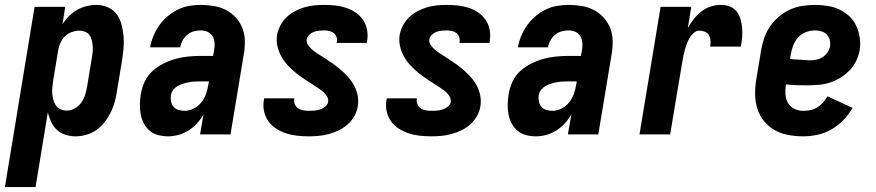

<svg xmlns="http://www.w3.org/2000/svg" viewBox="-54 -548 3574 783"><path d="M-34 215 87 -520H212L201 -450Q212 -467 227.5 -482.5Q243 -498 261 -508Q279 -518 299 -523Q319 -528 338 -528Q364 -528 386.5 -518Q409 -508 422.5 -489Q436 -470 442 -446.5Q448 -423 450 -398Q452 -373 449.5 -347.5Q447 -322 443 -297L423 -177Q420 -155 414 -133Q408 -111 398 -90.5Q388 -70 373.5 -51Q359 -32 340 -18.5Q321 -5 298.5 1.5Q276 8 254 8Q233 8 212.5 1.5Q192 -5 177.5 -19Q163 -33 154.5 -51.5Q146 -70 141 -90L91 215ZM219 -97Q235 -97 251 -106Q267 -115 277.5 -129.5Q288 -144 293 -160.5Q298 -177 301 -194L321 -314Q323 -326 324 -338Q325 -350 324 -362Q323 -374 320 -385Q317 -396 310.5 -405Q304 -414 293 -418.5Q282 -423 270 -423Q254 -423 238 -417Q222 -411 210 -399Q198 -387 191.5 -371.5Q185 -356 183 -341L163 -221Q161 -207 159.5 -193.5Q158 -180 159 -167Q160 -154 163.5 -141Q167 -128 174 -118Q181 -108 193 -102.5Q205 -97 219 -97Z M632 8Q611 8 591.5 3Q572 -2 557 -14.5Q542 -27 533 -44Q524 -61 520 -80.5Q516 -100 516.5 -121Q517 -142 520 -162Q524 -188 535 -213Q546 -238 566.5 -257Q587 -276 612 -288.5Q637 -301 662.5 -308Q688 -315 714 -317.5Q740 -320 766 -320H815L819 -342Q822 -357 821 -372Q820 -387 813 -399.5Q806 -412 793 -418Q780 -424 764 -424Q750 -424 735.5 -420Q721 -416 709.5 -406Q698 -396 690.5 -382.5Q683 -369 681 -355H558Q562 -378 571.5 -401Q581 -424 595.5 -444.5Q610 -465 629.5 -481.5Q649 -498 671.5 -509Q694 -520 717.5 -524Q741 -528 764 -528Q792 -528 818.5 -523.5Q845 -519 868 -507Q891 -495 908.5 -475.5Q926 -456 935 -432Q944 -408 944.5 -380.5Q945 -353 940 -325L886 0H762L776 -82Q765 -62 749.5 -45Q734 -28 715 -16Q696 -4 674.5 2Q653 8 632 8ZM699 -96Q718 -96 736.5 -105.5Q755 -115 767.5 -131Q780 -147 786.5 -166Q793 -185 796 -204L798 -216H766Q754 -216 742 -215.5Q730 -215 718.5 -213Q707 -211 695 -207.5Q683 -204 672 -198Q661 -192 653 -182Q645 -172 643 -160Q641 -147 643.5 -134.5Q646 -122 654 -112.5Q662 -103 674 -99.5Q686 -96 699 -96Z M1206 8Q1182 8 1158.5 5.5Q1135 3 1113.5 -4Q1092 -11 1073 -23Q1054 -35 1041 -53Q1028 -71 1023 -93.5Q1018 -116 1022 -140Q1023 -142 1023 -144Q1023 -146 1024 -147H1146Q1146 -147 1146 -146.5Q1146 -146 1146 -145Q1144 -133 1148.5 -122.5Q1153 -112 1162 -106Q1171 -100 1182.5 -98Q1194 -96 1206 -96Q1217 -96 1228.5 -97Q1240 -98 1251 -101.5Q1262 -105 1272 -113Q1282 -121 1284 -132Q1286 -144 1280 -154Q1274 -164 1265.5 -172Q1257 -180 1247.5 -186Q1238 -192 1228 -199Q1209 -211 1190 -223.5Q1171 -236 1153.5 -250Q1136 -264 1120.5 -280.5Q1105 -297 1094 -316.5Q1083 -336 1077.5 -359Q1072 -382 1076 -407Q1080 -426 1090 -445Q1100 -464 1115.5 -478.5Q1131 -493 1150 -503Q1169 -513 1188.5 -518.5Q1208 -524 1228 -526Q1248 -528 1268 -528Q1291 -528 1314 -525.5Q1337 -523 1358 -516Q1379 -509 1397 -496.5Q1415 -484 1427 -466Q1439 -448 1443 -426Q1447 -404 1443 -380Q1443 -378 1442.5 -376.5Q1442 -375 1442 -373H1319Q1319 -374 1319.5 -374.5Q1320 -375 1320 -375Q1322 -386 1318.5 -396.5Q1315 -407 1307.5 -413Q1300 -419 1289.5 -421.5Q1279 -424 1268 -424Q1258 -424 1247.5 -423Q1237 -422 1227 -418.5Q1217 -415 1208 -407Q1199 -399 1197 -389Q1195 -376 1201.5 -366Q1208 -356 1216.5 -348Q1225 -340 1235 -333.5Q1245 -327 1254 -321L1256 -320Q1274 -308 1293 -295.5Q1312 -283 1329 -269Q1346 -255 1361.5 -238.5Q1377 -222 1388 -203Q1399 -184 1404 -161Q1409 -138 1405 -114Q1402 -94 1391 -74.5Q1380 -55 1363.5 -40.5Q1347 -26 1327.5 -16.5Q1308 -7 1287.5 -1.5Q1267 4 1246.5 6Q1226 8 1206 8Z M1706 8Q1682 8 1658.5 5.5Q1635 3 1613.5 -4Q1592 -11 1573 -23Q1554 -35 1541 -53Q1528 -71 1523 -93.5Q1518 -116 1522 -140Q1523 -142 1523 -144Q1523 -146 1524 -147H1646Q1646 -147 1646 -146.5Q1646 -146 1646 -145Q1644 -133 1648.5 -122.5Q1653 -112 1662 -106Q1671 -100 1682.5 -98Q1694 -96 1706 -96Q1717 -96 1728.5 -97Q1740 -98 1751 -101.5Q1762 -105 1772 -113Q1782 -121 1784 -132Q1786 -144 1780 -154Q1774 -164 1765.5 -172Q1757 -180 1747.5 -186Q1738 -192 1728 -199Q1709 -211 1690 -223.5Q1671 -236 1653.5 -250Q1636 -264 1620.5 -280.5Q1605 -297 1594 -316.5Q1583 -336 1577.5 -359Q1572 -382 1576 -407Q1580 -426 1590 -445Q1600 -464 1615.5 -478.5Q1631 -493 1650 -503Q1669 -513 1688.5 -518.5Q1708 -524 1728 -526Q1748 -528 1768 -528Q1791 -528 1814 -525.5Q1837 -523 1858 -516Q1879 -509 1897 -496.5Q1915 -484 1927 -466Q1939 -448 1943 -426Q1947 -404 1943 -380Q1943 -378 1942.5 -376.5Q1942 -375 1942 -373H1819Q1819 -374 1819.5 -374.5Q1820 -375 1820 -375Q1822 -386 1818.5 -396.5Q1815 -407 1807.5 -413Q1800 -419 1789.5 -421.5Q1779 -424 1768 -424Q1758 -424 1747.5 -423Q1737 -422 1727 -418.5Q1717 -415 1708 -407Q1699 -399 1697 -389Q1695 -376 1701.5 -366Q1708 -356 1716.5 -348Q1725 -340 1735 -333.5Q1745 -327 1754 -321L1756 -320Q1774 -308 1793 -295.5Q1812 -283 1829 -269Q1846 -255 1861.5 -238.5Q1877 -222 1888 -203Q1899 -184 1904 -161Q1909 -138 1905 -114Q1902 -94 1891 -74.5Q1880 -55 1863.5 -40.5Q1847 -26 1827.5 -16.5Q1808 -7 1787.5 -1.5Q1767 4 1746.5 6Q1726 8 1706 8Z M2132 8Q2111 8 2091.5 3Q2072 -2 2057 -14.5Q2042 -27 2033 -44Q2024 -61 2020 -80.5Q2016 -100 2016.5 -121Q2017 -142 2020 -162Q2024 -188 2035 -213Q2046 -238 2066.5 -257Q2087 -276 2112 -288.5Q2137 -301 2162.5 -308Q2188 -315 2214 -317.5Q2240 -320 2266 -320H2315L2319 -342Q2322 -357 2321 -372Q2320 -387 2313 -399.5Q2306 -412 2293 -418Q2280 -424 2264 -424Q2250 -424 2235.5 -420Q2221 -416 2209.5 -406Q2198 -396 2190.5 -382.5Q2183 -369 2181 -355H2058Q2062 -378 2071.5 -401Q2081 -424 2095.5 -444.5Q2110 -465 2129.5 -481.5Q2149 -498 2171.5 -509Q2194 -520 2217.5 -524Q2241 -528 2264 -528Q2292 -528 2318.5 -523.5Q2345 -519 2368 -507Q2391 -495 2408.5 -475.5Q2426 -456 2435 -432Q2444 -408 2444.5 -380.5Q2445 -353 2440 -325L2386 0H2262L2276 -82Q2265 -62 2249.5 -45Q2234 -28 2215 -16Q2196 -4 2174.5 2Q2153 8 2132 8ZM2199 -96Q2218 -96 2236.5 -105.5Q2255 -115 2267.5 -131Q2280 -147 2286.5 -166Q2293 -185 2296 -204L2298 -216H2266Q2254 -216 2242 -215.5Q2230 -215 2218.5 -213Q2207 -211 2195 -207.5Q2183 -204 2172 -198Q2161 -192 2153 -182Q2145 -172 2143 -160Q2141 -147 2143.5 -134.5Q2146 -122 2154 -112.5Q2162 -103 2174 -99.5Q2186 -96 2199 -96Z M2554 0 2640 -520H2765L2751 -434Q2762 -453 2775.5 -470.5Q2789 -488 2806.5 -501.5Q2824 -515 2844.5 -521.5Q2865 -528 2886 -528Q2905 -528 2922 -521.5Q2939 -515 2950 -501Q2961 -487 2966 -469.5Q2971 -452 2972.5 -433.5Q2974 -415 2972.5 -396Q2971 -377 2967 -358H2842Q2844 -370 2843.5 -382Q2843 -394 2837.5 -404Q2832 -414 2821 -418.5Q2810 -423 2798 -423Q2786 -423 2775.5 -414Q2765 -405 2758.5 -394Q2752 -383 2747.5 -371Q2743 -359 2739.5 -347Q2736 -335 2733.5 -323Q2731 -311 2729 -299L2679 0Z M3222 8Q3191 8 3161 2.5Q3131 -3 3106 -17Q3081 -31 3062.5 -53.5Q3044 -76 3035 -103.5Q3026 -131 3025.5 -162Q3025 -193 3030 -223L3050 -343Q3054 -368 3062.5 -393Q3071 -418 3086.5 -440.5Q3102 -463 3123 -480.5Q3144 -498 3168 -509Q3192 -520 3218 -524Q3244 -528 3269 -528Q3295 -528 3320.5 -524Q3346 -520 3368.5 -509.5Q3391 -499 3409 -482.5Q3427 -466 3437.5 -443.5Q3448 -421 3452 -395.5Q3456 -370 3452 -344Q3448 -321 3437.5 -299.5Q3427 -278 3410 -260.5Q3393 -243 3372.5 -230.5Q3352 -218 3329.5 -211Q3307 -204 3284 -202Q3261 -200 3239 -200Q3217 -200 3194.5 -200.5Q3172 -201 3151 -204Q3148 -184 3149 -164.5Q3150 -145 3159 -129Q3168 -113 3185 -104.5Q3202 -96 3222 -96Q3236 -96 3251 -99Q3266 -102 3279 -110Q3292 -118 3302.5 -130Q3313 -142 3321 -155L3423 -108Q3408 -82 3386 -59Q3364 -36 3337 -20.5Q3310 -5 3280.5 1.5Q3251 8 3222 8ZM3250 -302Q3263 -302 3276.5 -305Q3290 -308 3301.5 -315.5Q3313 -323 3321 -335Q3329 -347 3331 -360Q3333 -374 3329.5 -386.5Q3326 -399 3317 -408Q3308 -417 3295 -420.5Q3282 -424 3269 -424Q3251 -424 3232.5 -417Q3214 -410 3201 -395.5Q3188 -381 3181 -363Q3174 -345 3171 -327L3168 -308Q3178 -306 3188.5 -305.5Q3199 -305 3209 -304.5Q3219 -304 3229.5 -303Q3240 -302 3250 -302Z"/></svg>

Font: Iosevka SS04 Extrabold
Style: Italic
Weight: 800
Italic angle: -9°
Monospace: yes
Designer: Belleve Invis
Foundry: Belleve Invis
Version: Version 19.0.0; ttfautohint (v1.8.4)